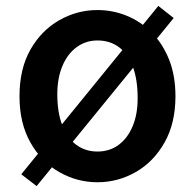

<svg xmlns="http://www.w3.org/2000/svg" viewBox="-20 -603 660 650"><path d="M310 14Q241 14 180.5 -20.5Q120 -55 83 -120.5Q46 -186 46 -277Q46 -370 83 -435Q120 -500 180.5 -534.5Q241 -569 310 -569Q362 -569 409.5 -549.5Q457 -530 494 -492.5Q531 -455 552.5 -401Q574 -347 574 -277Q574 -186 537 -120.5Q500 -55 439.5 -20.5Q379 14 310 14ZM310 -90Q351 -90 381.5 -112.5Q412 -135 429 -175.5Q446 -216 446 -270Q446 -334 429.5 -377.5Q413 -421 382.5 -443.5Q352 -466 310 -466Q270 -466 239 -443Q208 -420 191 -379Q174 -338 174 -284Q174 -222 191 -178.5Q208 -135 238.5 -112.5Q269 -90 310 -90ZM104 27 52 -13 516 -583 568 -542Z"/></svg>

Font: Noto Sans SC Thin SemiBold
Style: Regular
Weight: 600
Version: Version 2.004-H2;hotconv 1.0.118;makeotfexe 2.5.65603